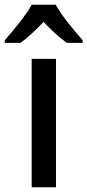

<svg xmlns="http://www.w3.org/2000/svg" viewBox="-58 -786 367 806"><path d="M176 -766H75C51 -722 -1 -659 -38 -617V-606H28C59 -628 91 -659 125 -694C158 -659 191 -628 223 -606H289V-617C253 -658 200 -721 176 -766ZM177 0V-539H75V0Z"/></svg>

Font: Noto Sans Myanmar UI SemiCondensed Medium
Style: Regular
Weight: 500
Width: 4
Designer: Monotype Design Team
Foundry: Monotype Imaging Inc.
Version: Version 2.103